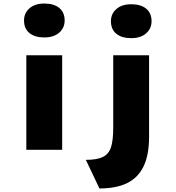

<svg xmlns="http://www.w3.org/2000/svg" viewBox="-20 -848 995 1087"><path d="M129 0V-535H332V0ZM231 -636Q177 -636 146.5 -661Q116 -686 116 -732Q116 -774 147 -801Q178 -828 231 -828Q285 -828 315.5 -803Q346 -778 346 -732Q346 -690 315 -663Q284 -636 231 -636ZM543 219 466 57Q529 57 562.5 40.5Q596 24 608.5 -15Q621 -54 621 -123V-535H824V-75Q824 31 792 95.5Q760 160 698 189.5Q636 219 543 219ZM723 -632Q669 -632 638.5 -657Q608 -682 608 -728Q608 -770 639 -797Q670 -824 723 -824Q777 -824 807.5 -799Q838 -774 838 -728Q838 -686 807 -659Q776 -632 723 -632Z"/></svg>

Font: Lexend Exa Black
Style: Regular
Weight: 900
Designer: Bonnie Shaver-Troup, Thomas Jockin
Foundry: Lexend
Version: Version 1.007